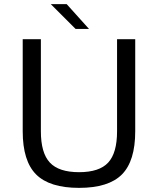

<svg xmlns="http://www.w3.org/2000/svg" viewBox="-20 -890 765 930"><path d="M90 -254V-700H178V-254Q178 -149 221.5 -102.5Q265 -56 363 -56Q461 -56 504 -102.5Q547 -149 547 -254V-700H635V-254Q635 -110 570.5 -45Q506 20 363 20Q220 20 155 -45Q90 -110 90 -254ZM411 -750H346L226 -870H303Z"/></svg>

Font: Fivo Sans
Style: Regular
Weight: 400
Designer: Alexander Slobzheninov
Foundry: Alexander Slobzheninov
Version: 1.0